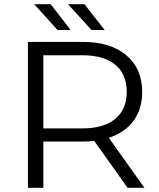

<svg xmlns="http://www.w3.org/2000/svg" viewBox="-20 -901 763 921"><path d="M592 0 432 -225Q405 -222 376 -222H188V0H114V-700H376Q510 -700 586 -636Q662 -572 662 -460Q662 -378 620.5 -321.5Q579 -265 502 -240L673 0ZM588 -460Q588 -545 533 -590.5Q478 -636 374 -636H188V-285H374Q478 -285 533 -331Q588 -377 588 -460ZM144 -881H223L319 -757H256ZM306 -881H385L482 -757H419Z"/></svg>

Font: Montserrat-Regular
Style: Regular
Weight: 400
Version: Version 7.200